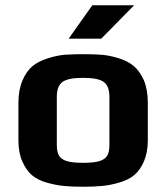

<svg xmlns="http://www.w3.org/2000/svg" viewBox="-20 -700 632 730"><path d="M50 0ZM160 -5Q124 -15 102 -33.5Q80 -52 65 -86Q50 -119 50 -166V-309Q50 -357 65 -393Q80 -429 104 -449Q125 -466 159.5 -477.5Q194 -489 227 -492Q265 -494 296 -494Q342 -494 369.5 -491.5Q397 -489 430 -479Q466 -468 488.5 -449Q511 -430 527 -395Q542 -359 542 -309V-166Q542 -121 527.5 -87Q513 -53 490 -34Q470 -17 435.5 -6.5Q401 4 368 7Q338 10 296 10Q251 10 222 7Q193 4 160 -5ZM396 -149V-332Q396 -372 375 -388Q354 -404 296 -404Q238 -404 217 -388Q196 -372 196 -332V-149Q196 -122 204.5 -108Q213 -94 234 -87.5Q255 -81 296 -81Q337 -81 358 -87.5Q379 -94 387.5 -108Q396 -122 396 -149ZM331 -680H490L365 -553H241Z"/></svg>

Font: Play
Style: Bold
Weight: 700
Designer: Jonas Hecksher (Cyrillic expansion: Cyreal)
Foundry: Jonas Hecksher, Playtype, e-types AS
Version: Version 2.101; ttfautohint (v1.5.65-e2d9)